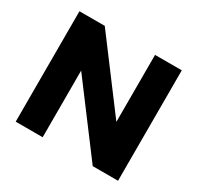

<svg xmlns="http://www.w3.org/2000/svg" viewBox="-150 -878 1086 1055"><g transform="rotate(30 393.0 -350.5)"><path d="M68 -700.6H228.6L595.9 -211.3L547.6 -195V-700.6H717.3V0H556.7L190.4 -487.7L239.1 -504V0H68Z"/></g></svg>

Font: Alexandria
Style: Regular
Weight: 400
Designer: Mohamed Gaber
Foundry: Kief Type Foundry
Version: Version 5.100